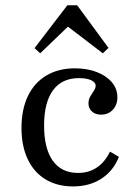

<svg xmlns="http://www.w3.org/2000/svg" viewBox="-20 -680 502 712"><path d="M250.8 11.3Q191.9 11.3 148.8 -14.9Q105.6 -41.1 82.7 -89.9Q59.7 -138.7 59.7 -205.6Q59.7 -274.2 83.5 -323.8Q107.3 -373.4 152 -400Q196.8 -426.6 257.3 -426.6Q303.2 -426.6 338.7 -412.9Q374.2 -399.2 394.8 -375Q415.3 -350.8 415.3 -319.4Q415.3 -291.1 398.4 -273Q381.5 -254.8 354.8 -254.8Q333.9 -254.8 321 -266.5Q308.1 -278.2 308.1 -296Q308.1 -311.3 314.9 -322.6Q321.8 -333.9 328.2 -343.5Q334.7 -353.2 334.7 -362.1Q334.7 -375 317.7 -382.7Q300.8 -390.3 272.6 -390.3Q209.7 -390.3 176.6 -345.2Q143.5 -300 143.5 -214.5Q143.5 -129 175.8 -83.9Q208.1 -38.7 269.4 -38.7Q308.9 -38.7 338.7 -58.5Q368.5 -78.2 387.9 -117.7L421 -98.4Q400.8 -46.8 356.5 -17.7Q312.1 11.3 250.8 11.3ZM129 -482.3 108.1 -501.6 229.8 -660.5H266.1L382.3 -502.4L361.3 -482.3L210.5 -597.6L254 -602.4Z"/></svg>

Font: Playfair 9pt
Style: Regular
Weight: 400
Designer: Claus Eggers Sørensen
Foundry: Claus Eggers Sørensen
Version: Version 2.203